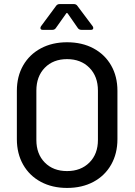

<svg xmlns="http://www.w3.org/2000/svg" viewBox="-20 -916 662 945"><path d="M63 -231V-469Q63 -540 94 -594Q125 -648 181 -678Q237 -708 310 -708Q384 -708 440 -678Q496 -648 527 -594Q558 -540 558 -469V-231Q558 -160 527 -105.5Q496 -51 440 -21Q384 9 310 9Q237 9 181 -21Q125 -51 94 -105.5Q63 -160 63 -231ZM462 -227V-470Q462 -540 420 -582.5Q378 -625 310 -625Q242 -625 200.5 -582.5Q159 -540 159 -470V-227Q159 -158 200.5 -116Q242 -74 310 -74Q378 -74 420 -116Q462 -158 462 -227ZM179 -778Q179 -783 182 -787L256 -887Q262 -896 274 -896H343Q355 -896 361 -887L436 -787Q439 -783 439 -778Q439 -769 427 -769H382Q369 -769 363 -778L313 -850Q311 -852 309 -852Q307 -852 306 -850L255 -778Q249 -769 237 -769H191Q179 -769 179 -778Z"/></svg>

Font: Barlow_Medium_SS
Style: Regular
Weight: 500
Designer: Jeremy Tribby
Foundry: Jeremy Tribby
Version: Version 1.101 August 23, 2024